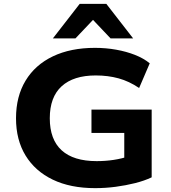

<svg xmlns="http://www.w3.org/2000/svg" viewBox="-20 -964 887 995"><path d="M473 11Q345 11 253.5 -33Q162 -77 112.5 -158Q63 -239 63 -351Q63 -464 112.5 -546Q162 -628 254 -672Q346 -716 472 -716Q529 -716 582 -706.5Q635 -697 679.5 -679.5Q724 -662 756 -636L701 -508Q649 -543 594.5 -558Q540 -573 476 -573Q361 -573 299.5 -517Q238 -461 238 -351Q238 -241 299.5 -185Q361 -129 481 -129Q527 -129 569.5 -135.5Q612 -142 654 -156L624 -104V-275H454V-396H766V-45Q728 -27 680 -15Q632 -3 579.5 4Q527 11 473 11ZM254 -765 393 -944H531L670 -765H553L462 -861L371 -765Z"/></svg>

Font: Nunito Sans 10pt SemiExpanded ExtraBold
Style: Regular
Weight: 800
Width: 6
Designer: Vernon Adams
Foundry: Vernon Adams
Version: Version 3.101;gftools[0.9.27]